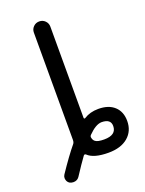

<svg xmlns="http://www.w3.org/2000/svg" viewBox="-157 -848 753 994"><g transform="rotate(-20 220.0 -351.5)"><path d="M240.2 -130.9Q232.4 -124 235.4 -114.3Q238.3 -100.6 248 -93.8Q260.7 -84 295.9 -84Q363.3 -84 363.3 -133.8Q363.3 -172.9 312.5 -172.9Q280.3 -171.9 240.2 -130.9ZM137.7 -118.2Q142.6 -125 142.6 -135.7V-141.6V-728.5Q142.6 -747.1 155.8 -760.3Q168.9 -773.4 188 -773.4Q207 -773.4 220.2 -760.3Q233.4 -747.1 233.4 -728.5V-225.6Q233.4 -222.7 235.8 -221.2Q238.3 -219.7 241.2 -221.7Q274.4 -243.2 320.3 -243.2Q377 -243.2 408.7 -213.9Q440.4 -184.6 440.4 -133.8Q440.4 -78.1 401.4 -44.9Q362.3 -11.7 293.9 -11.7Q212.9 -11.7 180.7 -43Q173.8 -48.8 168 -42Q141.6 -5.9 103.5 52.7Q94.7 65.4 80.1 68.4Q75.2 69.3 70.3 69.3Q60.5 69.3 50.8 64.5Q38.1 56.6 35.2 42Q34.2 38.1 34.2 34.2Q34.2 24.4 40 15.6Q95.7 -67.4 137.7 -118.2Z"/></g></svg>

Font: Gen Jyuu GothicX Regular
Style: Regular
Weight: 400
Designer: [Source Han Sans]
Ryoko NISHIZUKA  (kana & ideographs); Paul D. Hunt (Latin, Greek & Cyrillic); Wenlong ZHANG  (bopomofo
Version: Version 1.002.20150607